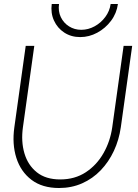

<svg xmlns="http://www.w3.org/2000/svg" viewBox="-20 -930 694 963"><path d="M276 13Q192 13 138 -28Q84 -69 62 -138.2Q40 -207.5 52 -292L109 -700H152L95 -292Q85 -220.5 102.5 -161Q120 -101.5 164.8 -65.8Q209.5 -30 282 -30Q355.5 -30 410.5 -66.2Q465.5 -102.5 499.2 -162Q533 -221.5 543 -292L600 -700H643L586 -292Q577 -228.5 551.2 -173.2Q525.5 -118 485.2 -76Q445 -34 392 -10.5Q339 13 276 13ZM382.5 -744Q337 -744 302.5 -766.5Q268 -789 250.8 -826.8Q233.5 -864.5 239.5 -910H276Q271 -873.5 285 -844.2Q299 -815 326.2 -797.8Q353.5 -780.5 387.5 -780.5Q422.5 -780.5 454.5 -798Q486.5 -815.5 508.2 -845Q530 -874.5 535 -910H571.5Q565 -863 536.8 -825.5Q508.5 -788 467.8 -766Q427 -744 382.5 -744Z"/></svg>

Font: Urbanist ExtraLight
Style: Italic
Weight: 250
Version: Version 1.303